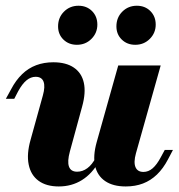

<svg xmlns="http://www.w3.org/2000/svg" viewBox="-20 -651 636 682"><path d="M188.7 11.3Q144.4 11.3 116.9 -8.9Q89.5 -29 81.9 -66.5Q74.2 -104 88.7 -154.8L132.3 -312.1Q141.1 -343.5 134.7 -360.9Q128.2 -378.2 106.5 -378.2Q89.5 -378.2 74.2 -365.7Q58.9 -353.2 44.4 -326.6L30.6 -300H0.8L19.4 -333.9Q36.3 -366.1 58.5 -387.5Q80.6 -408.9 108.5 -419.4Q136.3 -429.8 169.4 -429.8Q214.5 -429.8 242.3 -410.9Q270.2 -391.9 277.8 -356.9Q285.5 -321.8 271.8 -272.6L228.2 -112.9Q218.5 -77.4 225 -59.3Q231.5 -41.1 254 -41.1Q273.4 -41.1 290.3 -53.6Q307.3 -66.1 320.2 -91.1L332.3 -78.2Q307.3 -33.9 271 -11.3Q234.7 11.3 188.7 11.3ZM426.6 11.3Q381.5 11.3 353.6 -7.7Q325.8 -26.6 317.7 -61.7Q309.7 -96.8 323.4 -146L400 -418.5H550.8L462.9 -106.5Q454 -74.2 461.3 -57.3Q468.5 -40.3 489.5 -40.3Q507.3 -40.3 522.2 -53.2Q537.1 -66.1 550.8 -91.9L565.3 -118.5H594.4L576.6 -84.7Q559.7 -52.4 537.5 -31Q515.3 -9.7 487.9 0.8Q460.5 11.3 426.6 11.3ZM460.5 -491.9Q431.5 -491.9 412.5 -510.5Q393.5 -529 393.5 -557.3Q393.5 -588.7 414.5 -609.7Q435.5 -630.6 466.1 -630.6Q495.2 -630.6 514.1 -611.7Q533.1 -592.7 533.1 -563.7Q533.1 -533.9 512.1 -512.9Q491.1 -491.9 460.5 -491.9ZM253.2 -491.9Q224.2 -491.9 205.2 -510.5Q186.3 -529 186.3 -557.3Q186.3 -588.7 207.3 -609.7Q228.2 -630.6 258.9 -630.6Q287.9 -630.6 306.9 -611.7Q325.8 -592.7 325.8 -563.7Q325.8 -533.9 304.8 -512.9Q283.9 -491.9 253.2 -491.9Z"/></svg>

Font: Playfair 5pt SemiExpanded Light Black
Style: Italic
Weight: 900
Italic angle: -15.6°
Version: Version 2.001;gftools[0.9.30]